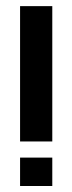

<svg xmlns="http://www.w3.org/2000/svg" viewBox="-20 -620 240 640"><path d="M46.9 -599.6Q82 -599.6 154.3 -599.6Q154.3 -449.2 154.3 -148.4Q118.2 -148.4 46.9 -148.4Q46.9 -298.8 46.9 -599.6ZM46.9 -94.7Q82 -94.7 154.3 -94.7Q154.3 -62.5 154.3 0Q118.2 0 46.9 0Q46.9 -31.2 46.9 -94.7Z"/></svg>

Font: Bestnet font
Style: Regular
Weight: 400
Version: Version 1.0